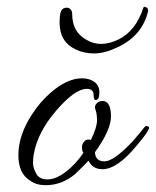

<svg xmlns="http://www.w3.org/2000/svg" viewBox="-20 -521 458 564"><path d="M247 -110Q265 -147 265 -167Q265 -187 260.5 -198.5Q256 -210 264.5 -218Q273 -226 286 -224Q306 -219 306 -179Q306 -139 259 -74Q260 -47 287 -47Q314 -47 369 -105Q395 -135 401.5 -144Q408 -153 413 -150.5Q418 -148 418 -146Q418 -136 382 -94Q325 -24 281 -24Q252 -24 240 -49Q220 -28 201 -10Q162 23 114 23Q87 23 69 10Q34 -11 34 -65Q34 -124 74 -185Q97 -221 128 -248Q177 -291 221 -291Q232 -291 242 -288Q272 -278 272 -250Q272 -227 260 -227Q255 -229 255 -242Q255 -260 235 -260Q200 -260 145 -196Q90 -132 79 -67Q77 -56 77 -42.5Q77 -29 86 -11.5Q95 6 119.5 6Q144 6 173 -16Q202 -38 225 -72L222 -78Q218 -94 226 -104Q234 -114 247 -110ZM325 -382Q287 -364 257 -364Q227 -364 204 -375Q155 -397 155 -455Q155 -491 166 -496Q177 -501 184.5 -496Q192 -491 192 -480Q192 -427 234 -404Q254 -392 277.5 -392Q301 -392 328 -405Q379 -430 401 -498Q402 -501 404 -501Q406 -501 410.5 -499Q415 -497 415 -488Q398 -416 325 -382Z"/></svg>

Font: Allura
Style: Regular
Weight: 400
Designer: Robert E. Leuschke
Foundry: Robert E. Leuschke
Version: Version 1.004